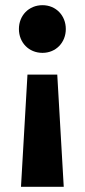

<svg xmlns="http://www.w3.org/2000/svg" viewBox="-20 -516 327 741"><path d="M61 205H226L201 -228H86ZM53 -404C53 -352 91 -312 144 -312C196 -312 234 -352 234 -404C234 -456 196 -496 144 -496C91 -496 53 -456 53 -404Z"/></svg>

Font: MV Cash
Style: Bold
Weight: 700
Designer: Rodrigo Fuenzalida
Foundry: fragTYPE
Version: Version 1.100;Glyphs 3.1.2 (3151)